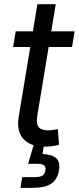

<svg xmlns="http://www.w3.org/2000/svg" viewBox="-20 -696 377 920"><path d="M337.4 -545.9 325.2 -470.7H43L55.2 -545.9ZM159.2 -675.8H247.1L158.7 -141.6Q152.3 -104 165 -87.6Q177.7 -71.3 211.4 -71.3Q219.7 -71.3 232.9 -73.2Q246.1 -75.2 257.3 -77.1L262.7 -2.9Q249.5 1.5 231.9 4.2Q214.4 6.8 196.3 6.8Q124.5 6.8 91.6 -30.8Q58.6 -68.4 69.3 -134.8ZM78.1 204.1 86.4 152.8H144Q170.9 152.8 182.6 145.8Q194.3 138.7 197.3 121.1Q200.2 103.5 191.4 96.2Q182.6 88.9 154.8 88.9H114.7L147.9 -23.4H194.3L190.4 0L183.6 42Q230 43.9 249.5 62.3Q269 80.6 262.7 119.6Q255.9 163.1 226.1 183.6Q196.3 204.1 136.2 204.1Z"/></svg>

Font: Adwaita Sans
Style: Italic
Weight: 400
Italic angle: -9.39999°
Designer: Rasmus Andersson
Foundry: rsms
Version: Version 4.001;git-9221beed3